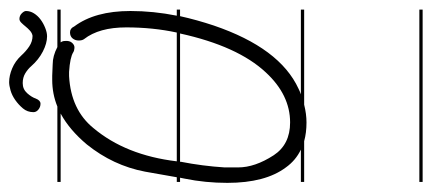

<svg xmlns="http://www.w3.org/2000/svg" viewBox="-278 -408 923 410"><g transform="rotate(-90 183.0 -202.5)"><path d="M368 -279H354Q346 -243 334 -207Q286 -66 199 -26Q193 -23 187 -21H368V-14H165Q145 -9 127 -9Q105 -9 87 -14H0V-21H69Q46 -32 31 -53Q-2 -97 -2 -178Q-2 -225 7 -269L9 -279H0V-286H10L22 -354Q35 -422 80 -478Q111 -515 146 -534H0V-541H161Q188 -552 218 -552H227Q232 -552 251 -551Q269 -551 288 -541H368V-534H298Q301 -530 301 -525Q302 -515 297 -509.5Q292 -504 286 -504.5Q280 -505 277 -507Q266 -514 235 -516H226Q154 -512 115 -464Q57 -395 44 -286H319Q330 -337 330 -394Q330 -452 305 -484Q302 -488 302 -495.5Q302 -503 306.5 -508.5Q311 -514 319.5 -514Q328 -514 332 -505Q365 -461 365 -385Q365 -336 355 -286H368ZM31 -184V-155Q31 -119 57 -79Q80 -44 127 -44Q186 -44 234 -96Q290 -156 317 -279H43V-277Q34 -231 31 -184ZM178 -587Q174 -577 167 -577Q160 -577 154.5 -581.5Q149 -586 149 -592Q149 -605 157 -614.5Q165 -624 175 -631Q185 -638 195.5 -641Q206 -644 213 -644Q227 -644 242.5 -637.5Q258 -631 270 -618Q279 -608 289.5 -601Q300 -594 312 -594Q318 -595 323 -599.5Q328 -604 332 -609Q336 -614 340 -618Q344 -622 348 -622Q355 -622 360 -617Q365 -612 365 -608Q365 -599 360 -591Q355 -583 347 -577Q339 -571 329 -567Q319 -563 311 -563Q296 -563 278.5 -572Q261 -581 247 -597Q241 -604 232 -609.5Q223 -615 211 -615Q198 -615 189.5 -605.5Q181 -596 178 -587ZM368 239H0V232H368Z"/></g></svg>

Font: Gruenewald VA 1. Klasse
Style: Regular
Weight: 400
Designer: Peter Wiegel
Foundry: Peter Wiegel, nach dem Schriftentwurf von Dr. H. Gr¸newald
Version: Version 0.007